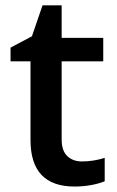

<svg xmlns="http://www.w3.org/2000/svg" viewBox="-20 -680 433 710"><path d="M283.2 -83Q325.2 -83 367.2 -96.2V-9.8Q348.1 -1.5 318.1 4.2Q288.1 9.8 255.9 9.8Q92.8 9.8 92.8 -162.1V-453.1H19V-503.9L98.1 -545.9L137.2 -660.2H208V-540H361.8V-453.1H208V-164.1Q208 -122.6 228.8 -102.8Q249.5 -83 283.2 -83Z"/></svg>

Font: f1_31487          
Style: Regular
Weight: 600
Foundry: Ascender Corporation
Version: Version 1.10